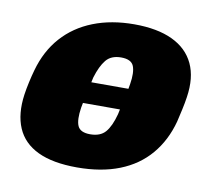

<svg xmlns="http://www.w3.org/2000/svg" viewBox="-65 -603 757 687"><g transform="rotate(10 313.0 -260.0)"><path d="M100 -221Q89 -221 83 -229Q77 -237 79 -247L85 -273Q87 -284 96.5 -291.5Q106 -299 116 -299H526Q537 -299 542.5 -291.5Q548 -284 546 -273L541 -247Q539 -237 529.5 -229Q520 -221 509 -221ZM256 10Q168 10 113.5 -16Q59 -42 37.5 -92.5Q16 -143 26 -214Q29 -235 34.5 -260Q40 -285 46 -306Q66 -378 110.5 -428Q155 -478 221 -504Q287 -530 370 -530Q454 -530 509 -504Q564 -478 587.5 -428Q611 -378 600 -306Q597 -285 591.5 -260Q586 -235 581 -214Q562 -143 519 -92.5Q476 -42 410 -16Q344 10 256 10ZM282 -115Q319 -115 337.5 -136.5Q356 -158 368 -203Q370 -211 373 -226.5Q376 -242 380.5 -260Q385 -278 388 -294Q391 -310 392 -317Q399 -360 390 -382.5Q381 -405 344 -405Q308 -405 289.5 -382.5Q271 -360 258 -317Q256 -310 253 -294Q250 -278 246 -260Q242 -242 238.5 -226.5Q235 -211 234 -203Q227 -158 236.5 -136.5Q246 -115 282 -115Z"/></g></svg>

Font: Rubik ExtraBold
Style: Italic
Weight: 800
Italic angle: -12°
Designer: Hubert and Fischer
Foundry: Hubert and Fischer
Version: Version 2.300;gftools[0.9.30]